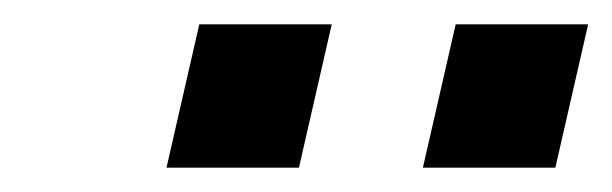

<svg xmlns="http://www.w3.org/2000/svg" viewBox="-20 -750 504 158"><path d="M144 -730H253L226 -612H117ZM355 -730H464L437 -612H328Z"/></svg>

Font: Panefresco 800wt
Style: Italic
Weight: 800
Foundry: Campivisivi & Chank Co
Version: Version 1.001